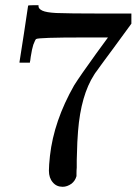

<svg xmlns="http://www.w3.org/2000/svg" viewBox="-20 -696 540 738"><path d="M55 -458 72 -567 88 -674Q88 -676 108 -676H128V-672Q128 -662 143 -655Q158 -648 196 -646Q246 -644 364 -644H485V-605L417 -512Q400 -489 383 -466Q376 -457 366.5 -443.5Q357 -430 354 -426Q344 -413 342 -409Q291 -330 280 -192Q277 -163 275 -80V-52Q274 -42 274 -28V-19Q269 -1 255 10Q238 22 221 22Q197 22 183 5Q168 -12 168 -40Q168 -60 172 -97Q187 -231 265 -368Q289 -406 349 -489L395 -552H302Q128 -552 119 -546Q116 -545 108 -524Q103 -509 98 -477Q96 -459 95 -458V-455H55Z"/></svg>

Font: KaTeX_Main
Style: Regular
Weight: 400
Version: Version